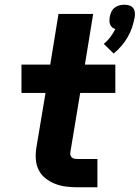

<svg xmlns="http://www.w3.org/2000/svg" viewBox="-20 -794 592 814"><path d="M462 -567 420 -608Q436 -621 448 -637Q460 -653 469 -671Q461 -673 455.5 -678Q450 -683 447 -690Q444 -697 444 -705Q444 -713 445 -721Q447 -732 451.5 -742.5Q456 -753 465 -760.5Q474 -768 485 -771Q496 -774 507 -774Q518 -774 528 -771Q538 -768 544 -760.5Q550 -753 551.5 -742.5Q553 -732 551 -721Q547 -699 540 -678Q533 -657 521.5 -637Q510 -617 495 -599.5Q480 -582 462 -567ZM393 0H309Q284 0 260 -3Q236 -6 214 -14.5Q192 -23 173.5 -37.5Q155 -52 144.5 -72.5Q134 -93 132 -117.5Q130 -142 134 -167L173 -400H71V-520H193L228 -735H375L340 -520H469V-400H320L278 -147Q277 -141 279 -135Q281 -129 285.5 -125.5Q290 -122 296.5 -121Q303 -120 309 -120H393Z"/></svg>

Font: Iosevka Aile Heavy
Style: Italic
Weight: 900
Italic angle: -9°
Designer: Belleve Invis
Foundry: Belleve Invis
Version: Version 31.1.0; ttfautohint (v1.8.4)